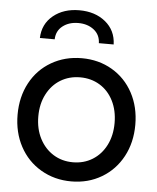

<svg xmlns="http://www.w3.org/2000/svg" viewBox="-53 -789 687 840"><g transform="rotate(5 290.5 -368.5)"><path d="M157.5 -29C197.2 -5.7 241.7 6 291 6C340.3 6 384.7 -5.7 424 -29C463.3 -52.3 494 -84.5 516 -125.5C538 -166.5 549 -213 549 -265C549 -317 538 -363.5 516 -404.5C494 -445.5 463.3 -477.5 424 -500.5C384.7 -523.5 340.3 -535 291 -535C241.7 -535 197.2 -523.5 157.5 -500.5C117.8 -477.5 87 -445.5 65 -404.5C43 -363.5 32 -317 32 -265C32 -213 43 -166.5 65 -125.5C87 -84.5 117.8 -52.3 157.5 -29ZM377 -101.5C351.7 -85.8 323 -78 291 -78C259 -78 230.3 -85.8 205 -101.5C179.7 -117.2 159.7 -139.2 145 -167.5C130.3 -195.8 123 -228.3 123 -265C123 -301.7 130.3 -334.2 145 -362.5C159.7 -390.8 179.7 -412.7 205 -428C230.3 -443.3 259 -451 291 -451C323 -451 351.7 -443.3 377 -428C402.3 -412.7 422.2 -390.8 436.5 -362.5C450.8 -334.2 458 -301.7 458 -265C458 -228.3 450.8 -195.8 436.5 -167.5C422.2 -139.2 402.3 -117.2 377 -101.5ZM147.5 -706C117.2 -681.3 101.3 -648.3 100 -607H165C165.7 -631.7 175.2 -651.2 193.5 -665.5C211.8 -679.8 234.7 -687 262 -687C289.3 -687 312.2 -679.8 330.5 -665.5C348.8 -651.2 358.3 -631.7 359 -607H424C422.7 -648.3 406.8 -681.3 376.5 -706C346.2 -730.7 308 -743 262 -743C216 -743 177.8 -730.7 147.5 -706Z"/></g></svg>

Font: Rookery
Style: Regular
Weight: 400
Designer: Ryan Kimball / Julieta Ulanovsky
Foundry: Motorola Mobility LLC.
Version: Version 1.0